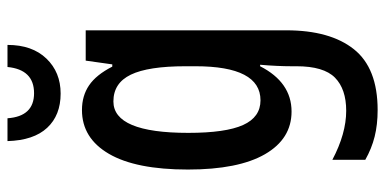

<svg xmlns="http://www.w3.org/2000/svg" viewBox="-278 -511 1029 513"><g transform="rotate(-90 236.5 -254.5)"><path d="M199 -550Q237 -550 265 -531Q293 -512 315 -469H321L331 -540H412V-4Q412 113 361.5 176.5Q311 240 199 240Q160 240 128 232Q96 224 66 207V119Q136 156 197 156Q255 156 285.5 126Q316 96 316 23V8Q316 -8 317 -30Q318 -52 320 -74H316Q273 10 195 10Q122 10 81 -61Q40 -132 40 -267Q40 -406 82 -478Q124 -550 199 -550ZM222 -466Q138 -466 138 -266Q138 -166 159 -119.5Q180 -73 225 -73Q316 -73 316 -247V-273Q316 -373 293.5 -419.5Q271 -466 222 -466ZM373 -749Q373 -683 336.5 -645Q300 -607 243 -607Q185 -607 151.5 -643Q118 -679 116 -749H177Q182 -678 244 -678Q307 -678 314 -749Z"/></g></svg>

Font: Noto Sans Thai ExtCond Med
Style: Regular
Weight: 500
Width: 2
Designer: Monotype Design Team
Foundry: Monotype Imaging Inc.
Version: Version 2.002; ttfautohint (v1.8.4.7-5d5b)